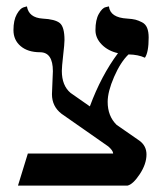

<svg xmlns="http://www.w3.org/2000/svg" viewBox="-20 -579 520 599"><path d="M343.8 -189.5 415 -140.1Q437 -124 437 -97.2Q437 -67.4 416 -35.6Q395 -3.9 377.9 0H36.1L66.9 -100.1H333Q333 -108.9 317.9 -122.1L171.9 -224.1Q142.1 -247.1 142.1 -285.2L145 -356.9Q145 -416 105 -416Q66.9 -416 44.4 -435.1Q22 -454.1 22 -485.1Q22 -516.1 32.5 -534.7Q43 -553.2 53.7 -556.2L64 -559.1Q69.8 -523.9 112.8 -521Q151.9 -519 166.5 -507.1Q181.2 -495.1 181.2 -454.1Q181.2 -441.9 177 -406Q172.9 -370.1 172.9 -357.9Q172.9 -312 200.2 -289.1L260.3 -247.1Q295.9 -343.3 348.1 -413.1Q317.4 -419.9 297.6 -439.9Q277.8 -460 277.8 -484.9Q277.8 -517.1 288.3 -535.6Q298.8 -554.2 309.6 -556.6L319.8 -559.1Q323.7 -523.9 377 -521Q393.1 -520 402.6 -517.6Q412.1 -515.1 423.1 -509.5Q434.1 -503.9 439 -491.9Q443.8 -480 443.8 -461.9Q443.8 -416 432.1 -398.9Q411.1 -408.7 380.9 -409.2Q356 -385.3 335.9 -339.1Q315.9 -293 315.9 -261.2Q315.9 -216.8 343.8 -189.5Z"/></svg>

Font: Linux Libertine Display
Style: Regular
Weight: 400
Designer: Philipp H. Poll
Foundry: Philipp H. Poll
Version: Version 5.0.9